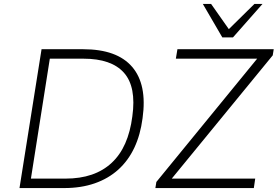

<svg xmlns="http://www.w3.org/2000/svg" viewBox="-20 -955 1410 975"><path d="M79 0 191 -705H403Q574 -705 651 -615.5Q728 -526 704 -355Q693 -270 662 -204.5Q631 -139 580.5 -93.5Q530 -48 461 -24Q392 0 306 0ZM137 -48H312Q387 -48 445.5 -68Q504 -88 547 -128Q590 -168 616 -227Q642 -286 652 -364Q673 -514 609.5 -585.5Q546 -657 404 -657H233ZM769 0 774 -31 1312 -689 1317 -657H873L881 -705H1370L1365 -674L826 -16L821 -48H1276L1269 0ZM1109 -765 1010 -935H1052L1142 -807L1272 -935H1313L1163 -765Z"/></svg>

Font: Nunito Sans 7pt ExtraLight
Style: Italic
Weight: 250
Italic angle: -9°
Designer: Vernon Adams
Foundry: Vernon Adams
Version: Version 3.101;gftools[0.9.27]